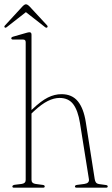

<svg xmlns="http://www.w3.org/2000/svg" viewBox="-34 -873 521 893"><path d="M112.5 -712V-361.5L117 -365.5Q157.5 -404 188.8 -419.5Q220 -435 252 -435Q301 -435 328 -402Q355 -369 365 -305L406.5 -40Q408 -30 412.5 -24Q417 -18 429.5 -16.5L458.5 -12.5Q467 -11.5 467 -5.5Q467 0 458.5 0H323.5Q314.5 0 314.5 -5.5Q314.5 -11.5 324 -13L358.5 -17.5Q382.5 -21 379.5 -40L338 -300.5Q328.5 -359.5 306.5 -388.5Q284.5 -417.5 243 -417.5Q217 -417.5 188.2 -403.2Q159.5 -389 124 -356L112.5 -345V-36.5Q112.5 -20 131.5 -17.5L165 -13Q174 -12 174 -5.5Q174 0 165.5 0H31.5Q23.5 0 23.5 -5.5Q23.5 -11.5 34 -13.5L66.5 -17.5Q85.5 -20 85.5 -36V-676.5Q85.5 -689 74 -689H27Q18.5 -689 18.5 -695Q18.5 -700 27 -702.5L88 -720Q98 -723 103 -723Q112.5 -723 112.5 -712ZM-0.5 -748.5Q-8 -742 -11.5 -745Q-16.5 -749 -10.5 -755L70 -842.5Q80 -853 86.5 -853Q94 -853 104 -842.5L185 -755Q190 -749 185 -745Q181 -742 173.5 -748.5L86.5 -816.5Z"/></svg>

Font: Fraunces 144pt S050 Thin
Style: Regular
Weight: 100
Version: Version 1.000; ttfautohint (v1.8.3)